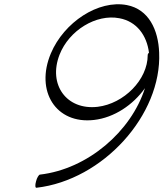

<svg xmlns="http://www.w3.org/2000/svg" viewBox="-20 -855 771 906"><path d="M152 31C466 -5 744 -313 731 -607C727 -714 682 -811 579 -831C444 -857 282 -750 220 -603C145 -425 244 -268 424 -289C519 -300 608 -360 664 -439C599 -235 394 -57 168 -31C163 -30 154 -16 150 1C145 18 146 32 152 31ZM677 -595C677 -479 565 -366 441 -351C294 -334 206 -456 261 -597C306 -712 434 -790 543 -769C625 -754 673 -688 683 -606C679 -603 677 -599 677 -595Z"/></svg>

Font: Nupuram ExtraLight Oblique
Style: Regular
Weight: 200
Designer: Santhosh Thottingal (santhosh.thottingal@gmail.com)
Foundry: SMC
Version: Version 1.000